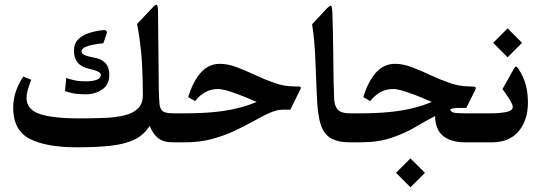

<svg xmlns="http://www.w3.org/2000/svg" viewBox="-20 -599 2272 808"><path d="M648.3 -221.9 645 -551.5Q644.7 -579 638.1 -579Q634.4 -579 629.1 -574.1Q623.8 -569.1 616.1 -560.7L556.7 -498Q562.2 -470.8 566.2 -443.3Q570.2 -415.8 573.2 -387.2Q576.1 -358.6 577.7 -328.4Q579.4 -298.1 580.3 -265.9Q581.2 -233.6 581.2 -198.8Q581.2 -162.4 560.5 -142.3Q539.8 -122.1 502.9 -113.3Q466.1 -104.5 417.1 -102.7Q368.2 -100.8 311.7 -100.8Q201 -100.8 146.3 -119.7Q91.7 -138.6 91.7 -186.7Q91.7 -200.6 96.6 -219.7Q101.6 -238.7 111.5 -263.3L78.1 -276.9Q56.8 -245 46.2 -212.3Q35.6 -179.7 35.6 -145.2Q35.6 -51.3 104.3 -15.2Q173.1 20.9 304.7 20.9Q386.1 20.9 445.9 14.3Q505.7 7.7 546 -11.7Q586.4 -31.2 609.8 -69.7Q622.3 -37.4 644.3 -18.7Q666.3 0 707.7 0H723.5Q730.5 0 732.3 -14.1Q734.1 -28.2 734.1 -56.5V-59Q734.1 -90.6 732.3 -106.3Q730.5 -122.1 723.5 -122.1H707.4Q676.9 -122.1 665 -131.1Q653.1 -140.1 651.1 -161.9Q649.1 -183.7 648.3 -221.9ZM410.7 -471.9Q379.9 -468.3 352.6 -459.3Q325.3 -450.3 308.2 -432.5Q291.2 -414.7 291.2 -384.7Q291.2 -323.1 355.3 -309.5Q404.5 -298.9 404.5 -283.5Q404.5 -269.9 387.2 -263.3Q370 -256.7 340.7 -256.7Q320.5 -256.7 302 -259.4Q283.5 -262.2 258.9 -271L253.4 -215.6Q279.4 -206.8 299.6 -204.4Q319.8 -202.1 339.9 -202.1Q380.3 -202.1 410.2 -222.4Q440 -242.8 440 -284.2Q440 -345.1 378.1 -356.1Q323.1 -365.6 323.1 -381Q323.1 -397.5 350.8 -405.6Q378.4 -413.6 414.7 -416.9L428.7 -456.9Q429.8 -460.6 429.8 -463.1Q429.8 -472.3 416.9 -472.3Q413.3 -472.3 410.7 -471.9Z M719.5 -122.1Q707.7 -122.1 705.4 -111.7Q703 -101.2 703 -80.3V-41.4Q703 -20.9 705.4 -10.5Q707.7 0 719.5 0H758.3Q819.6 0 871.5 -13.9Q923.4 -27.9 966.8 -48.2Q1010.3 -68.6 1046.8 -89.1Q1083.2 -109.6 1114 -123.6Q1144.8 -137.5 1170.9 -137.5H1201.7L1243.5 -221.9Q1248.3 -231.8 1244.2 -233.2Q1239.8 -235.4 1216.4 -235.4Q1176.8 -235.4 1135.7 -249.7Q1094.6 -264 1054.5 -282.9Q1014.3 -301.8 976.5 -316.1Q938.8 -330.4 905.8 -330.4Q858.1 -330.4 825.1 -293.4Q792.1 -256.3 771.9 -190.3L800.9 -173.5Q819.9 -197.3 843.4 -210.9Q866.9 -224.4 897.3 -224.4Q914.9 -224.4 945.4 -214.7Q975.8 -205 1007.3 -192.2Q1038.9 -179.3 1060.1 -170.2Q1023.5 -154.4 979.3 -143.6Q935.1 -132.7 880.6 -127.4Q826.2 -122.1 758.3 -122.1Z M1452.5 -122.1Q1411.8 -122.1 1398.2 -141.5Q1387.6 -156.2 1386.1 -184.5Q1384.7 -212.7 1383.9 -257.4Q1382.8 -331.1 1382.1 -398.4Q1381.4 -465.7 1378.8 -543.8Q1377.7 -573.5 1372.6 -574.8Q1367.4 -576.1 1352.4 -560L1293.4 -496.9Q1302.9 -439.7 1306.4 -364.1Q1309.9 -288.6 1313.2 -201.3Q1315.4 -141.9 1322.7 -102.3Q1330 -62.7 1347.6 -39.2Q1376.6 0 1452.5 0H1460.2Q1471.2 0 1471.2 -41.8V-79.6Q1471.2 -100.8 1469.4 -111.5Q1467.5 -122.1 1460.2 -122.1Z M1707.4 67.5 1646.5 128.3 1707.4 189.2 1768.2 128.3ZM1456.5 -122.1Q1444.8 -122.1 1442.4 -111.7Q1440 -101.2 1440 -80.3V-41.4Q1440 -20.9 1442.4 -10.5Q1444.8 0 1456.5 0H1495.4Q1572.1 0 1628.3 -19.3Q1684.6 -38.5 1728.5 -64.5Q1772.3 -90.6 1810.8 -110.7Q1811.9 -52.8 1845.4 -26.4Q1879 0 1938 0H2013.9Q2024.9 0 2024.9 -41.8V-79.6Q2024.9 -100.8 2023.1 -111.5Q2021.3 -122.1 2013.9 -122.1H1938Q1902.1 -122.1 1889.4 -125Q1876.8 -128 1875 -139.3Q1888.9 -144.8 1908 -144.8H1942.4L1980.6 -221.9Q1983.9 -228.5 1981.3 -231.9Q1978.7 -235.4 1953.4 -235.4Q1913.8 -235.4 1872.8 -249.7Q1831.7 -264 1791.5 -282.9Q1751.4 -301.8 1713.6 -316.1Q1675.8 -330.4 1642.8 -330.4Q1595.2 -330.4 1562.2 -293.5Q1529.2 -256.7 1509 -190.3L1538 -173.5Q1557 -197.3 1580.5 -210.9Q1604 -224.4 1634.4 -224.4Q1652.4 -224.4 1682.8 -214.7Q1713.2 -205 1744.8 -192.2Q1776.3 -179.3 1797.2 -170.2Q1760.5 -154.4 1716.4 -143.6Q1672.2 -132.7 1617.7 -127.4Q1563.3 -122.1 1495.4 -122.1Z M2201.7 -166.5Q2201.7 -207.6 2192.9 -241.1Q2184.1 -274.7 2163.2 -306.9Q2155.1 -319.8 2150.9 -318.7Q2146.7 -317.6 2139.7 -304.7L2094.6 -224.1Q2110 -203.9 2123.9 -181.2Q2137.9 -158.4 2137.9 -149.2Q2137.9 -132.7 2109.3 -127.4Q2080.7 -122.1 2048.8 -122.1H2010.3Q1998.5 -122.1 1996.1 -111.7Q1993.8 -101.2 1993.8 -80.3V-41.4Q1993.8 -20.9 1996.1 -10.5Q1998.5 0 2010.3 0H2049.5Q2123.9 0 2162.8 -46.8Q2201.7 -93.5 2201.7 -166.5ZM2116.2 -479.6 2055.4 -418.8 2116.2 -357.9 2177.1 -418.8Z"/></svg>

Font: Parastoo
Style: Regular
Weight: 400
Foundry: Saber Rastikerdar (saber.rastikerdar@gmail.com)
Version: Version 3.000